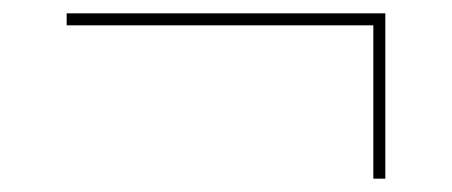

<svg xmlns="http://www.w3.org/2000/svg" viewBox="-20 -364 678 288"><path d="M540 -326H80V-344H558V-96H540Z"/></svg>

Font: Murecho Thin Thin
Style: Regular
Weight: 250
Version: Version 1.010